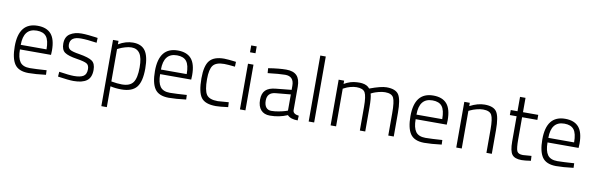

<svg xmlns="http://www.w3.org/2000/svg" viewBox="-58 -1283 6395 2069"><g transform="rotate(10 3140.0 -248.5)"><path d="M254 -45Q286 -45 332 -47.5Q378 -50 408 -52L437 -54L439 -4Q326 10 248 10Q140 9 97 -54Q54 -117 54 -248Q54 -509 260 -509Q359 -509 408 -452.5Q457 -396 457 -273L455 -225H115Q115 -133 146.5 -89Q178 -45 254 -45ZM115 -275H397Q397 -373 364.5 -414.5Q332 -456 260 -456Q115 -456 115 -275Z M918 -492 916 -439Q808 -455 743 -455Q625 -455 625 -370Q625 -331 650.5 -314.5Q676 -298 755 -286Q858 -269 896.5 -241.5Q935 -214 935 -145Q935 -61 886 -25.5Q837 10 742 10Q715 10 672 5.5Q629 1 599 -4L570 -8L574 -61Q686 -44 737 -44Q807 -44 840.5 -65Q874 -86 874 -142Q874 -185 847.5 -201.5Q821 -218 737 -231Q640 -246 602 -273Q564 -300 564 -368Q564 -443 614.5 -476Q665 -509 740 -509Q774 -509 818.5 -504.5Q863 -500 891 -496Z M1085 225V-500H1145V-462Q1223 -509 1303 -509Q1397 -509 1439 -448.5Q1481 -388 1481 -256Q1481 -112 1431 -51Q1381 10 1265 10Q1200 10 1145 -3V225ZM1297 -455Q1265 -455 1227 -443.5Q1189 -432 1167 -421L1145 -410V-56Q1213 -44 1262 -44Q1349 -44 1384 -92.5Q1419 -141 1419 -258Q1419 -363 1388 -409Q1357 -455 1297 -455Z M1788 -45Q1820 -45 1866 -47.5Q1912 -50 1942 -52L1971 -54L1973 -4Q1860 10 1782 10Q1674 9 1631 -54Q1588 -117 1588 -248Q1588 -509 1794 -509Q1893 -509 1942 -452.5Q1991 -396 1991 -273L1989 -225H1649Q1649 -133 1680.5 -89Q1712 -45 1788 -45ZM1649 -275H1931Q1931 -373 1898.5 -414.5Q1866 -456 1794 -456Q1649 -456 1649 -275Z M2301 -509Q2320 -509 2352.5 -506Q2385 -503 2408 -500L2431 -497L2429 -444Q2349 -453 2311 -453Q2222 -453 2189 -410.5Q2156 -368 2156 -259Q2156 -138 2186.5 -92Q2217 -46 2311 -46L2430 -55L2433 -2Q2343 10 2300 10Q2181 10 2138 -49Q2095 -108 2095 -259Q2095 -396 2142 -452.5Q2189 -509 2301 -509Z M2562 0V-500H2622V0ZM2562 -625V-700H2622V-625Z M3133 -349V-88Q3137 -50 3198 -43L3195 9Q3116 9 3082 -29Q2992 10 2890 10Q2827 10 2792 -29Q2757 -68 2757 -141Q2757 -210 2792.5 -245Q2828 -280 2904 -287L3074 -304V-349Q3074 -452 2978 -452Q2946 -452 2898.5 -448Q2851 -444 2820 -440L2788 -437L2784 -490Q2902 -509 2980 -509Q3058 -509 3095.5 -470Q3133 -431 3133 -349ZM3074 -254 2911 -239Q2819 -231 2819 -142Q2819 -94 2839.5 -68.5Q2860 -43 2897 -43Q2935 -43 2979 -51.5Q3023 -60 3048 -68L3074 -77Z M3314 0V-722H3374V0Z M3614 0H3554V-500H3614V-464Q3681 -504 3754 -507Q3789 -509 3810 -506Q3867 -499 3894 -463Q4017 -509 4078 -509Q4178 -509 4211.5 -456.5Q4245 -404 4245 -260V0H4185V-245Q4185 -370 4164.5 -412Q4144 -454 4071 -454Q4038 -454 3999.5 -443.5Q3961 -433 3942.5 -424.5Q3924 -416 3919 -413Q3933 -372 3933 -260V0H3874V-258Q3874 -375 3852.5 -414.5Q3831 -454 3759 -454Q3726 -454 3689.5 -443.5Q3653 -433 3634 -422L3614 -412Z M4584 -45Q4616 -45 4662 -47.5Q4708 -50 4738 -52L4767 -54L4769 -4Q4656 10 4578 10Q4470 9 4427 -54Q4384 -117 4384 -248Q4384 -509 4590 -509Q4689 -509 4738 -452.5Q4787 -396 4787 -273L4785 -225H4445Q4445 -133 4476.5 -89Q4508 -45 4584 -45ZM4445 -275H4727Q4727 -373 4694.5 -414.5Q4662 -456 4590 -456Q4445 -456 4445 -275Z M4989 0H4929V-500H4989V-464Q5075 -509 5151 -509Q5251 -509 5284.5 -456Q5318 -403 5318 -260V0H5259V-259Q5259 -373 5237.5 -413.5Q5216 -454 5144 -454Q5111 -454 5072 -443.5Q5033 -433 5011 -422L4989 -412Z M5738 -445H5571V-202Q5571 -105 5584.5 -75Q5598 -45 5650 -45L5743 -52L5746 1Q5680 11 5645 11Q5570 11 5540.5 -26.5Q5511 -64 5511 -170V-445H5437V-500H5511V-657H5571V-500H5738Z M6027 -45Q6059 -45 6105 -47.5Q6151 -50 6181 -52L6210 -54L6212 -4Q6099 10 6021 10Q5913 9 5870 -54Q5827 -117 5827 -248Q5827 -509 6033 -509Q6132 -509 6181 -452.5Q6230 -396 6230 -273L6228 -225H5888Q5888 -133 5919.5 -89Q5951 -45 6027 -45ZM5888 -275H6170Q6170 -373 6137.5 -414.5Q6105 -456 6033 -456Q5888 -456 5888 -275Z"/></g></svg>

Font: TitilliumText22L Lt
Style: Thin
Weight: 300
Designer: Campivisivi
Foundry: Campivisivi
Version: 1.000